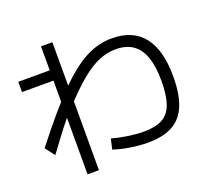

<svg xmlns="http://www.w3.org/2000/svg" viewBox="-133 -912 1203 1115"><g transform="rotate(-20 469.0 -354.5)"><path d="M409.2 -44.9 423.8 -108.4Q468.8 -95.7 522.5 -87.9Q576.2 -80.1 619.1 -80.1Q691.4 -80.1 733.9 -103.5Q776.4 -127 795.4 -180.2Q814.5 -233.4 814.5 -324.2Q814.5 -413.1 793.9 -470.7Q773.4 -528.3 731.9 -557.1Q690.4 -585.9 626 -585.9Q573.2 -585.9 521 -564Q468.8 -542 408.7 -492.2Q348.6 -442.4 270.5 -357.4H267.6Q229.5 -315.4 186 -259.3Q142.6 -203.1 87.9 -127.9L43 -186.5Q182.6 -366.2 280.8 -466.3Q378.9 -566.4 460 -609.9Q541 -653.3 626 -653.3Q755.9 -653.3 821.8 -570.3Q887.7 -487.3 887.7 -324.2Q887.7 -214.8 859.9 -146Q832 -77.1 772.9 -44.4Q713.9 -11.7 619.1 -11.7Q568.4 -11.7 512.7 -20.5Q457 -29.3 409.2 -44.9ZM225.6 -538.1H31.2V-601.6H225.6V-750H295.9V41H225.6Z"/></g></svg>

Font: Pretendard JP Variable
Style: Regular
Weight: 400
Designer: Base glyphs from Inter by Rasmus Andersson; Hangul glyphs from Noto Sans CJK(Source Han Sans) by Jang Soo-young and Kang
Foundry: Kil Hyung-jin
Version: Version 1.307;Glyphs 3.2 (3192)